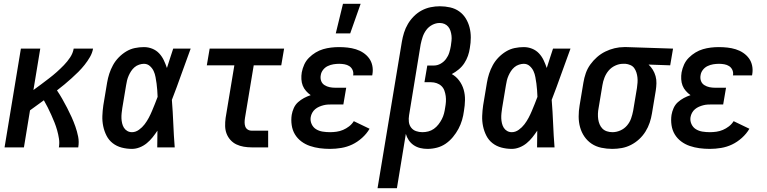

<svg xmlns="http://www.w3.org/2000/svg" viewBox="-20 -776 4040 1011"><path d="M4 0 90 -520H192L156 -302Q177 -317 197.5 -332.5Q218 -348 239 -364Q260 -380 279 -397Q298 -414 316.5 -433Q335 -452 349.5 -474Q364 -496 368 -520H470Q466 -497 453.5 -475.5Q441 -454 425.5 -434.5Q410 -415 392.5 -397.5Q375 -380 356.5 -363.5Q338 -347 319 -331Q300 -315 280 -300Q295 -278 308 -255Q321 -232 333.5 -208Q346 -184 357 -159.5Q368 -135 377 -109.5Q386 -84 391.5 -56.5Q397 -29 392 0H290Q294 -23 290.5 -45.5Q287 -68 281 -89.5Q275 -111 267 -131Q259 -151 250 -171Q241 -191 231.5 -210Q222 -229 211 -248Q193 -235 174.5 -221.5Q156 -208 138 -195L106 0Z M675 8Q647 8 620.5 1Q594 -6 573.5 -22Q553 -38 541 -61.5Q529 -85 523.5 -111.5Q518 -138 519 -165.5Q520 -193 524 -221L544 -341Q548 -365 555.5 -388Q563 -411 575 -433Q587 -455 605 -473.5Q623 -492 644.5 -505Q666 -518 690 -523Q714 -528 738 -528Q761 -528 782 -519.5Q803 -511 818 -495Q833 -479 842.5 -459Q852 -439 859 -418Q867 -444 875.5 -469.5Q884 -495 892 -520H984Q959 -453 935 -385Q911 -317 885 -250Q890 -188 892.5 -125.5Q895 -63 900 0H808Q808 -22 808.5 -44Q809 -66 809 -88Q797 -70 783.5 -53Q770 -36 753 -22Q736 -8 715.5 0Q695 8 675 8ZM675 -80Q694 -80 711.5 -92.5Q729 -105 741.5 -121.5Q754 -138 763.5 -156Q773 -174 780.5 -192Q788 -210 795.5 -228.5Q803 -247 810 -266Q809 -284 808 -301.5Q807 -319 804.5 -336Q802 -353 799 -370Q796 -387 789 -402Q782 -417 769 -428.5Q756 -440 738 -440Q726 -440 712.5 -435.5Q699 -431 688.5 -422Q678 -413 670.5 -401.5Q663 -390 657.5 -377.5Q652 -365 649 -352.5Q646 -340 644 -327L624 -207Q622 -194 620.5 -180Q619 -166 619.5 -153Q620 -140 623 -127Q626 -114 632.5 -103.5Q639 -93 650 -86.5Q661 -80 675 -80Z M1305 0Q1284 0 1263.5 -3.5Q1243 -7 1225 -15.5Q1207 -24 1193.5 -39Q1180 -54 1173 -72.5Q1166 -91 1165.5 -112Q1165 -133 1168 -155L1214 -432H1069L1084 -520H1476L1461 -432H1316L1270 -155Q1268 -143 1268 -131.5Q1268 -120 1271.5 -110Q1275 -100 1284 -94Q1293 -88 1305 -88H1392V0Z M1718 8Q1690 8 1663.5 4.5Q1637 1 1612 -7.5Q1587 -16 1566.5 -31.5Q1546 -47 1533 -68.5Q1520 -90 1516 -117Q1512 -144 1516 -171Q1519 -189 1527 -207Q1535 -225 1549.5 -238Q1564 -251 1581 -260Q1598 -269 1616 -275Q1603 -284 1591.5 -297Q1580 -310 1574 -325.5Q1568 -341 1567 -359Q1566 -377 1569 -395Q1573 -416 1582 -436Q1591 -456 1607 -472Q1623 -488 1642 -499.5Q1661 -511 1681.5 -517Q1702 -523 1723 -525.5Q1744 -528 1765 -528Q1788 -528 1810.5 -525.5Q1833 -523 1854 -516.5Q1875 -510 1893 -498Q1911 -486 1923.5 -469Q1936 -452 1940.5 -430Q1945 -408 1941 -385L1940 -379H1839L1840 -381Q1842 -396 1836 -408.5Q1830 -421 1819 -428Q1808 -435 1794 -437.5Q1780 -440 1766 -440Q1751 -440 1735.5 -437.5Q1720 -435 1705.5 -428Q1691 -421 1681 -408Q1671 -395 1669 -380Q1666 -364 1671 -350Q1676 -336 1688.5 -328Q1701 -320 1715.5 -317Q1730 -314 1746 -314H1803L1788 -226H1731Q1719 -226 1707.5 -225.5Q1696 -225 1684 -222Q1672 -219 1660.5 -214Q1649 -209 1639.5 -201Q1630 -193 1624 -182Q1618 -171 1616 -159Q1613 -140 1621 -122.5Q1629 -105 1644.5 -95.5Q1660 -86 1679 -83Q1698 -80 1718 -80Q1735 -80 1752.5 -82.5Q1770 -85 1786.5 -92Q1803 -99 1818 -110.5Q1833 -122 1843 -138L1926 -98Q1911 -72 1886.5 -50Q1862 -28 1834.5 -15Q1807 -2 1777 3Q1747 8 1718 8ZM1748 -600 1786 -756H1879L1824 -600Z M1968 215 2096 -556Q2100 -580 2107.5 -604Q2115 -628 2128 -650Q2141 -672 2159.5 -690.5Q2178 -709 2200.5 -721Q2223 -733 2247.5 -738Q2272 -743 2296 -743Q2324 -743 2350.5 -737Q2377 -731 2398 -716Q2419 -701 2432.5 -679Q2446 -657 2452.5 -631.5Q2459 -606 2459 -578.5Q2459 -551 2454 -523Q2451 -502 2444 -482Q2437 -462 2425 -443.5Q2413 -425 2395.5 -410.5Q2378 -396 2359 -386Q2382 -373 2398 -351.5Q2414 -330 2421.5 -304Q2429 -278 2428.5 -249.5Q2428 -221 2423 -192Q2420 -168 2413 -144Q2406 -120 2394 -97.5Q2382 -75 2365 -54.5Q2348 -34 2327 -19.5Q2306 -5 2281 1.5Q2256 8 2231 8Q2211 8 2192.5 3.5Q2174 -1 2158.5 -11.5Q2143 -22 2132.5 -37.5Q2122 -53 2117 -71L2070 215ZM2204 -80Q2220 -80 2235.5 -84Q2251 -88 2264.5 -97.5Q2278 -107 2288.5 -120.5Q2299 -134 2306.5 -148.5Q2314 -163 2318 -178.5Q2322 -194 2324 -209Q2327 -225 2328 -240Q2329 -255 2327 -270Q2325 -285 2320 -299Q2315 -313 2304.5 -323Q2294 -333 2279.5 -338Q2265 -343 2250 -343H2215L2230 -431H2265Q2283 -431 2300 -440.5Q2317 -450 2328.5 -465.5Q2340 -481 2345.5 -498.5Q2351 -516 2354 -534Q2356 -548 2357.5 -561.5Q2359 -575 2357.5 -588Q2356 -601 2352 -613.5Q2348 -626 2340 -635.5Q2332 -645 2320.5 -650Q2309 -655 2295 -655Q2275 -655 2256 -645Q2237 -635 2224.5 -618Q2212 -601 2205.5 -581.5Q2199 -562 2195 -542L2134 -169Q2131 -151 2133 -134Q2135 -117 2145 -104Q2155 -91 2171 -85.5Q2187 -80 2204 -80Z M2675 8Q2647 8 2620.5 1Q2594 -6 2573.5 -22Q2553 -38 2541 -61.5Q2529 -85 2523.5 -111.5Q2518 -138 2519 -165.5Q2520 -193 2524 -221L2544 -341Q2548 -365 2555.5 -388Q2563 -411 2575 -433Q2587 -455 2605 -473.5Q2623 -492 2644.5 -505Q2666 -518 2690 -523Q2714 -528 2738 -528Q2761 -528 2782 -519.5Q2803 -511 2818 -495Q2833 -479 2842.5 -459Q2852 -439 2859 -418Q2867 -444 2875.5 -469.5Q2884 -495 2892 -520H2984Q2959 -453 2935 -385Q2911 -317 2885 -250Q2890 -188 2892.5 -125.5Q2895 -63 2900 0H2808Q2808 -22 2808.5 -44Q2809 -66 2809 -88Q2797 -70 2783.5 -53Q2770 -36 2753 -22Q2736 -8 2715.5 0Q2695 8 2675 8ZM2675 -80Q2694 -80 2711.5 -92.5Q2729 -105 2741.5 -121.5Q2754 -138 2763.5 -156Q2773 -174 2780.5 -192Q2788 -210 2795.5 -228.5Q2803 -247 2810 -266Q2809 -284 2808 -301.5Q2807 -319 2804.5 -336Q2802 -353 2799 -370Q2796 -387 2789 -402Q2782 -417 2769 -428.5Q2756 -440 2738 -440Q2726 -440 2712.5 -435.5Q2699 -431 2688.5 -422Q2678 -413 2670.5 -401.5Q2663 -390 2657.5 -377.5Q2652 -365 2649 -352.5Q2646 -340 2644 -327L2624 -207Q2622 -194 2620.5 -180Q2619 -166 2619.5 -153Q2620 -140 2623 -127Q2626 -114 2632.5 -103.5Q2639 -93 2650 -86.5Q2661 -80 2675 -80Z M3204 8Q3175 8 3146.5 2Q3118 -4 3095.5 -19Q3073 -34 3057.5 -56.5Q3042 -79 3034.5 -106Q3027 -133 3027 -162.5Q3027 -192 3032 -221L3052 -341Q3056 -366 3064.5 -390.5Q3073 -415 3088.5 -436.5Q3104 -458 3124 -475.5Q3144 -493 3167.5 -504.5Q3191 -516 3216 -522Q3241 -528 3266 -528H3281L3524 -520L3509 -432L3395 -436Q3408 -424 3417.5 -408.5Q3427 -393 3432 -375Q3437 -357 3436.5 -337.5Q3436 -318 3433 -299L3413 -179Q3409 -154 3401 -130Q3393 -106 3379 -83.5Q3365 -61 3345.5 -43Q3326 -25 3302.5 -13Q3279 -1 3254 3.5Q3229 8 3204 8ZM3205 -80Q3226 -80 3246.5 -89Q3267 -98 3281.5 -115Q3296 -132 3303 -152Q3310 -172 3314 -193L3334 -313Q3336 -327 3337 -341Q3338 -355 3336.5 -368.5Q3335 -382 3331 -394.5Q3327 -407 3319.5 -417.5Q3312 -428 3299 -433.5Q3286 -439 3274 -440H3260Q3240 -440 3219.5 -430.5Q3199 -421 3185 -404.5Q3171 -388 3163 -367.5Q3155 -347 3152 -327L3132 -207Q3129 -192 3128.5 -177Q3128 -162 3130 -148Q3132 -134 3137.5 -121Q3143 -108 3152.5 -98.5Q3162 -89 3176 -84.5Q3190 -80 3205 -80Z M3718 8Q3690 8 3663.5 4.5Q3637 1 3612 -7.5Q3587 -16 3566.5 -31.5Q3546 -47 3533 -68.5Q3520 -90 3516 -117Q3512 -144 3516 -171Q3519 -189 3527 -207Q3535 -225 3549.5 -238Q3564 -251 3581 -260Q3598 -269 3616 -275Q3603 -284 3591.5 -297Q3580 -310 3574 -325.5Q3568 -341 3567 -359Q3566 -377 3569 -395Q3573 -416 3582 -436Q3591 -456 3607 -472Q3623 -488 3642 -499.5Q3661 -511 3681.5 -517Q3702 -523 3723 -525.5Q3744 -528 3765 -528Q3788 -528 3810.5 -525.5Q3833 -523 3854 -516.5Q3875 -510 3893 -498Q3911 -486 3923.5 -469Q3936 -452 3940.5 -430Q3945 -408 3941 -385L3940 -379H3839L3840 -381Q3842 -396 3836 -408.5Q3830 -421 3819 -428Q3808 -435 3794 -437.5Q3780 -440 3766 -440Q3751 -440 3735.5 -437.5Q3720 -435 3705.5 -428Q3691 -421 3681 -408Q3671 -395 3669 -380Q3666 -364 3671 -350Q3676 -336 3688.5 -328Q3701 -320 3715.5 -317Q3730 -314 3746 -314H3803L3788 -226H3731Q3719 -226 3707.5 -225.5Q3696 -225 3684 -222Q3672 -219 3660.5 -214Q3649 -209 3639.5 -201Q3630 -193 3624 -182Q3618 -171 3616 -159Q3613 -140 3621 -122.5Q3629 -105 3644.5 -95.5Q3660 -86 3679 -83Q3698 -80 3718 -80Q3735 -80 3752.5 -82.5Q3770 -85 3786.5 -92Q3803 -99 3818 -110.5Q3833 -122 3843 -138L3926 -98Q3911 -72 3886.5 -50Q3862 -28 3834.5 -15Q3807 -2 3777 3Q3747 8 3718 8Z"/></svg>

Font: Iosevka Curly Semibold
Style: Italic
Weight: 600
Italic angle: -9°
Monospace: yes
Designer: Belleve Invis
Foundry: Belleve Invis
Version: Version 22.1.2; ttfautohint (v1.8.4)